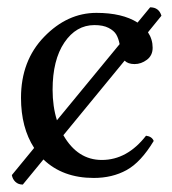

<svg xmlns="http://www.w3.org/2000/svg" viewBox="-20 -474 468 522"><path d="M388.2 -454.1Q412.1 -454.1 418.9 -431.2L382.3 -386.2Q395 -367.2 395 -344.2Q395 -323.2 379.4 -311.5Q363.8 -299.8 345.9 -299.8Q328.1 -299.8 318.8 -309.1L152.3 -106.4Q190.9 -39.1 256.8 -39.1Q325.7 -39.1 377 -105Q393.1 -103 397.9 -90.8Q362.8 -32.7 324 -11.5Q285.2 9.8 234.9 9.8Q150.4 9.8 98.1 -40.5L42 27.8Q29.8 27.8 22 20.5Q14.2 13.2 12.2 2L72.8 -71.8Q37.1 -127 37.1 -208Q37.1 -309.1 100.1 -374Q163.1 -439 242.2 -439Q312.5 -439 354 -412.6ZM134.8 -147 305.2 -354Q302.2 -369.6 296.1 -380.1Q290 -390.6 275.1 -398.2Q260.3 -405.8 236.8 -405.8Q187 -405.8 155 -358.4Q123 -311 123 -230Q123 -184.6 134.8 -147Z"/></svg>

Font: Linux Libertine Capitals
Style: Small Caps
Weight: 400
Designer: Philipp H. Poll
Foundry: Philipp H. Poll
Version: Version 5.1.3